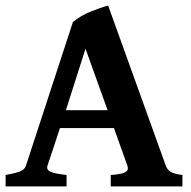

<svg xmlns="http://www.w3.org/2000/svg" viewBox="-20 -663 679 683"><path d="M193.4 -207.5 148.9 -73.7Q144 -58.6 160.4 -51.8Q176.8 -44.9 216.8 -40.5V0H0V-40.5Q33.2 -46.4 50.3 -52.7Q67.4 -59.1 72.3 -73.7L239.3 -584.5Q266.1 -606.9 300.8 -621.1Q335.4 -635.3 364.7 -643.1L569.8 -73.7Q574.7 -60.1 586.2 -52.2Q597.7 -44.4 628.9 -40.5V0H374V-40.5Q411.6 -43 425.3 -50.3Q439 -57.6 433.1 -73.7L385.3 -207.5ZM362.8 -271 284.2 -489.7 214.4 -271Z"/></svg>

Font: Gentium Book Plus
Style: Bold
Weight: 700
Designer: Victor Gaultney, Annie Olsen, Iska Routamaa, Becca Hirsbrunner
Foundry: SIL International
Version: Version 6.101